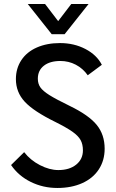

<svg xmlns="http://www.w3.org/2000/svg" viewBox="-20 -924 576 954"><path d="M35 -104 100 -168Q131 -128 178.5 -103.5Q226 -79 270 -79Q325 -79 358.5 -106Q392 -133 392 -177Q392 -207 380.5 -228Q369 -249 340 -269.5Q311 -290 255 -318Q147 -371 103 -418.5Q59 -466 59 -531Q59 -584 86 -625Q113 -666 163 -688Q213 -710 278 -710Q348 -710 404.5 -680.5Q461 -651 486 -602L416 -550Q392 -584 356.5 -602.5Q321 -621 280 -621Q228 -621 198 -597.5Q168 -574 168 -533Q168 -508 180.5 -490Q193 -472 225.5 -451.5Q258 -431 326 -398Q421 -352 460.5 -303.5Q500 -255 500 -185Q500 -127 471 -82.5Q442 -38 388.5 -14Q335 10 265 10Q194 10 133 -20Q72 -50 35 -104ZM118 -904H204L269 -819L334 -904H420L301 -754H237Z"/></svg>

Font: Sarabun Medium
Style: Regular
Weight: 500
Designer: Suppakit Chalermlarp | Katatrad Co.,Ltd.
Foundry: Cadson Demak Co.,Ltd.
Version: Version 1.000; ttfautohint (v1.6)